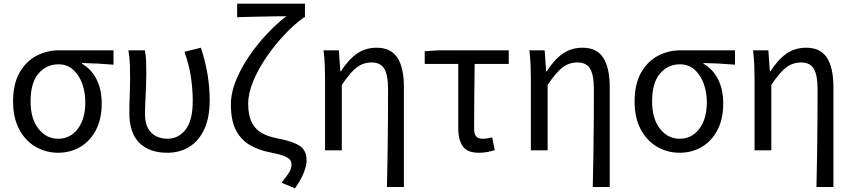

<svg xmlns="http://www.w3.org/2000/svg" viewBox="-20 -816 4627 1042"><path d="M295 13Q230 13 174 -19Q118 -51 84.5 -113.5Q51 -176 51 -265Q51 -361 86.5 -422.5Q122 -484 178.5 -513.5Q235 -543 299 -543H596V-465Q550 -469 510 -471Q470 -473 425 -474V-470Q475 -442 503.5 -386.5Q532 -331 532 -254Q532 -170 500.5 -110Q469 -50 415.5 -18.5Q362 13 295 13ZM296 -63Q361 -63 402 -116.5Q443 -170 443 -261Q443 -316 426 -362.5Q409 -409 376.5 -438Q344 -467 297 -467Q233 -467 189.5 -417.5Q146 -368 146 -265Q146 -172 188.5 -117.5Q231 -63 296 -63Z M888 13Q791 13 736.5 -40.5Q682 -94 682 -202Q682 -250 684 -298Q686 -346 686 -394Q686 -427 685 -463.5Q684 -500 677 -543H766Q772 -515 773 -483.5Q774 -452 774 -416Q774 -386 772.5 -347.5Q771 -309 769 -269.5Q767 -230 767 -196Q767 -148 784 -118.5Q801 -89 828.5 -76Q856 -63 889 -63Q948 -63 987 -112.5Q1026 -162 1026 -268Q1026 -330 1016.5 -395.5Q1007 -461 981 -535L1070 -557Q1118 -415 1118 -271Q1118 -179 1089 -115.5Q1060 -52 1008 -19.5Q956 13 888 13Z M1581 206 1508 176Q1537 139 1549.5 119Q1562 99 1562 77Q1562 60 1552 49Q1542 38 1515.5 28.5Q1489 19 1437 9Q1383 -2 1336.5 -28.5Q1290 -55 1261.5 -107.5Q1233 -160 1233 -249Q1233 -312 1260.5 -379.5Q1288 -447 1332.5 -512Q1377 -577 1430 -633Q1483 -689 1534 -728Q1510 -728 1476 -727.5Q1442 -727 1404 -726Q1366 -725 1330 -724.5Q1294 -724 1267 -722V-796H1635V-722H1630Q1578 -685 1525 -629Q1472 -573 1427 -507.5Q1382 -442 1354.5 -376Q1327 -310 1327 -253Q1327 -189 1347 -150.5Q1367 -112 1403.5 -92.5Q1440 -73 1490 -64Q1569 -49 1606.5 -24.5Q1644 0 1644 56Q1644 81 1629 120Q1614 159 1581 206Z M2080 199Q2082 110 2083.5 17.5Q2085 -75 2085.5 -164.5Q2086 -254 2086 -332Q2086 -409 2065.5 -443Q2045 -477 1997 -477Q1952 -477 1916.5 -450.5Q1881 -424 1835 -355V0H1744V-394Q1744 -427 1742.5 -463.5Q1741 -500 1736 -543H1819L1827 -429H1830Q1872 -494 1918 -525.5Q1964 -557 2024 -557Q2102 -557 2137 -502.5Q2172 -448 2172 -344V199Z M2578 13Q2517 13 2492 -21.5Q2467 -56 2467 -122V-469H2285V-538L2363 -543H2741V-469H2556Q2555 -377 2554 -288Q2553 -199 2553 -116Q2553 -88 2564.5 -75.5Q2576 -63 2598 -63Q2612 -63 2625 -65Q2638 -67 2651 -71L2665 -1Q2649 4 2626.5 8.5Q2604 13 2578 13Z M3197 199Q3199 110 3200.5 17.5Q3202 -75 3202.5 -164.5Q3203 -254 3203 -332Q3203 -409 3182.5 -443Q3162 -477 3114 -477Q3069 -477 3033.5 -450.5Q2998 -424 2952 -355V0H2861V-394Q2861 -427 2859.5 -463.5Q2858 -500 2853 -543H2936L2944 -429H2947Q2989 -494 3035 -525.5Q3081 -557 3141 -557Q3219 -557 3254 -502.5Q3289 -448 3289 -344V199Z M3668 13Q3603 13 3547 -19Q3491 -51 3457.5 -113.5Q3424 -176 3424 -265Q3424 -361 3459.5 -422.5Q3495 -484 3551.5 -513.5Q3608 -543 3672 -543H3969V-465Q3923 -469 3883 -471Q3843 -473 3798 -474V-470Q3848 -442 3876.5 -386.5Q3905 -331 3905 -254Q3905 -170 3873.5 -110Q3842 -50 3788.5 -18.5Q3735 13 3668 13ZM3669 -63Q3734 -63 3775 -116.5Q3816 -170 3816 -261Q3816 -316 3799 -362.5Q3782 -409 3749.5 -438Q3717 -467 3670 -467Q3606 -467 3562.5 -417.5Q3519 -368 3519 -265Q3519 -172 3561.5 -117.5Q3604 -63 3669 -63Z M4411 199Q4413 110 4414.5 17.5Q4416 -75 4416.5 -164.5Q4417 -254 4417 -332Q4417 -409 4396.5 -443Q4376 -477 4328 -477Q4283 -477 4247.5 -450.5Q4212 -424 4166 -355V0H4075V-394Q4075 -427 4073.5 -463.5Q4072 -500 4067 -543H4150L4158 -429H4161Q4203 -494 4249 -525.5Q4295 -557 4355 -557Q4433 -557 4468 -502.5Q4503 -448 4503 -344V199Z"/></svg>

Font: Source Han Sans SC
Style: Regular
Weight: 400
Designer: Ryoko NISHIZUKA 西塚涼子 (kana, bopomofo & ideographs); Paul D. Hunt (Latin, Greek & Cyrillic); Sandoll Communications 산돌커뮤니
Foundry: Adobe
Version: Version 2.002;hotconv 1.0.116;makeotfexe 2.5.65601; ttfautoh